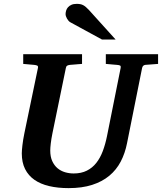

<svg xmlns="http://www.w3.org/2000/svg" viewBox="-20 -949 831 985"><path d="M725.1 -616.2Q718.3 -615.2 714.4 -611.1Q710.4 -606.9 709 -600.1L631.8 -214.8Q621.6 -162.6 599.4 -120.1Q577.1 -77.6 540.8 -47.4Q504.4 -17.1 452.6 -0.5Q400.9 16.1 332 16.1Q276.4 16.1 231.9 5.6Q187.5 -4.9 156.5 -26.6Q125.5 -48.3 108.6 -82Q91.8 -115.7 91.8 -162.1Q91.8 -176.3 95 -203.9Q98.1 -231.4 105 -265.1L174.8 -601.1Q176.3 -609.9 170.9 -612.5Q165.5 -615.2 154.8 -616.2Q146.5 -616.7 137.2 -617.7Q128.9 -618.7 118.9 -619.4Q108.9 -620.1 99.1 -621.1V-670.9H400.9V-621.1Q389.2 -620.1 378.2 -619.4Q367.2 -618.7 358.4 -617.7Q348.1 -616.7 338.9 -616.2Q330.1 -615.2 324.7 -612.1Q319.3 -608.9 317.9 -600.1L249 -265.1Q243.2 -236.3 240.5 -213.4Q237.8 -190.4 237.8 -176.8Q237.8 -145 248 -122.6Q258.3 -100.1 275.1 -85.9Q292 -71.8 313.7 -65.4Q335.4 -59.1 357.9 -59.1Q397 -59.1 425.5 -73.5Q454.1 -87.9 474.1 -113.3Q494.1 -138.7 507.3 -173.8Q520.5 -209 528.8 -250L599.1 -601.1Q600.6 -609.9 596.4 -612.5Q592.3 -615.2 580.1 -616.2Q570.8 -616.7 561.5 -617.7Q553.2 -618.7 543 -619.4Q532.7 -620.1 522.9 -621.1V-670.9H791V-621.1ZM503.4 -746.1 341.3 -834.5Q335.9 -837.4 331.5 -842.5Q327.1 -847.7 323.7 -853.5Q320.3 -859.4 318.4 -865.5Q316.4 -871.6 316.4 -876.5Q316.4 -885.3 319.3 -894.8Q322.3 -904.3 328.9 -911.9Q335.4 -919.4 346.4 -924.3Q357.4 -929.2 373.5 -929.2Q383.8 -929.2 391.6 -927.7Q399.4 -926.3 406.5 -922.6Q413.6 -918.9 420.7 -912.8Q427.7 -906.7 436.5 -897.5L573.2 -746.1Z"/></svg>

Font: Charis SIL Afr
Style: Bold Italic
Weight: 700
Italic angle: -11°
Foundry: SIL International
Version: Version 5.000